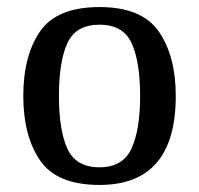

<svg xmlns="http://www.w3.org/2000/svg" viewBox="-20 -512 563 544"><path d="M46 -240Q46 -354 93.5 -423Q141 -492 262 -492Q382 -492 430 -422.5Q478 -353 478 -240Q478 12 262 12Q141 12 93.5 -57.5Q46 -127 46 -240ZM377 -240Q377 -337 353 -389.5Q329 -442 262 -442Q195 -442 171 -390Q147 -338 147 -240Q147 -143 171 -90.5Q195 -38 262 -38Q328 -38 352.5 -91Q377 -144 377 -240Z"/></svg>

Font: Arya
Style: Regular
Weight: 400
Designer: Eduardo Rodriguez Tunni, Modular Infotech
Foundry: Eduardo Rodriguez Tunni, Modular Infotech
Version: Version 1.002